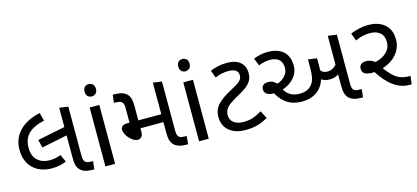

<svg xmlns="http://www.w3.org/2000/svg" viewBox="-61 -1207 3662 1687"><g transform="rotate(-15 1770.0 -363.5)"><path d="M279 -105Q208 -105 155 -133Q102 -161 73 -213Q44 -265 44 -337Q44 -404 74 -457.5Q104 -511 161 -548Q218 -585 299 -603L319 -528Q226 -509 176 -462.5Q126 -416 126 -333Q126 -255 169 -217Q212 -179 276 -179Q308 -179 333 -184Q358 -189 380 -199L411 -132Q384 -119 350.5 -112Q317 -105 279 -105ZM244 -304 226 -377 493 -431V-355ZM625 0Q590 0 559.5 -7.5Q529 -15 508 -37Q489 -57 483 -81.5Q477 -106 477 -148V-603L557 -592V-152Q557 -125 560 -112.5Q563 -100 569 -92Q580 -78 601 -75.5Q622 -73 643 -73L635 0Z M824 -536V0H736V-536ZM781 -737Q801 -737 816.5 -723.5Q832 -710 832 -681Q832 -653 816.5 -639Q801 -625 781 -625Q759 -625 744 -639Q729 -653 729 -681Q729 -710 744 -723.5Q759 -737 781 -737Z M1477 0Q1434 0 1405.5 -9.5Q1377 -19 1360 -37Q1344 -54 1336.5 -79Q1329 -104 1329 -148V-603L1409 -592V-152Q1409 -125 1412 -112.5Q1415 -100 1421 -92Q1432 -78 1453.5 -75.5Q1475 -73 1495 -73L1488 0ZM1075 -152Q1055 -152 1035 -163.5Q1015 -175 998 -193.5Q981 -212 970.5 -233.5Q960 -255 960 -274Q960 -291 973 -303.5Q986 -316 1016 -316H1341V-244H1120V-215Q1120 -181 1106 -166.5Q1092 -152 1075 -152ZM1040 -300V-440Q1040 -468 1037 -480Q1034 -492 1028 -500Q1018 -514 996 -517Q974 -520 953 -520L961 -592H972Q1015 -592 1043.5 -583Q1072 -574 1089 -556Q1100 -545 1107 -530Q1114 -515 1117 -494.5Q1120 -474 1120 -444V-300Z M1676 -536V0H1588V-536ZM1633 -737Q1653 -737 1668.5 -723.5Q1684 -710 1684 -681Q1684 -653 1668.5 -639Q1653 -625 1633 -625Q1611 -625 1596 -639Q1581 -653 1581 -681Q1581 -710 1596 -723.5Q1611 -737 1633 -737Z M2010 10Q1946 10 1900.5 -11.5Q1855 -33 1831 -71.5Q1807 -110 1807 -162Q1807 -230 1850 -274.5Q1893 -319 1969 -359Q2010 -381 2035.5 -397Q2061 -413 2072.5 -429Q2084 -445 2084 -467Q2084 -501 2060 -515.5Q2036 -530 1998 -530Q1963 -530 1933.5 -524Q1904 -518 1874 -504L1849 -572Q1882 -586 1919.5 -594.5Q1957 -603 2000 -603Q2056 -603 2092 -586Q2128 -569 2146 -538.5Q2164 -508 2164 -469Q2164 -427 2147 -398.5Q2130 -370 2101.5 -348.5Q2073 -327 2036 -307Q1981 -277 1949 -254.5Q1917 -232 1903.5 -209Q1890 -186 1890 -154Q1890 -114 1922 -88.5Q1954 -63 2012 -63Q2060 -63 2099 -76.5Q2138 -90 2178 -115L2215 -44Q2168 -18 2121.5 -4Q2075 10 2010 10Z M2555 -103Q2509 -103 2468 -116Q2427 -129 2392 -160.5Q2357 -192 2329 -245L2350 -303Q2406 -311 2445 -345.5Q2484 -380 2484 -430Q2484 -478 2456.5 -504Q2429 -530 2370 -530Q2348 -530 2320.5 -524.5Q2293 -519 2270 -508L2243 -576Q2267 -587 2302 -595Q2337 -603 2373 -603Q2434 -603 2476.5 -582.5Q2519 -562 2541.5 -523Q2564 -484 2564 -428Q2564 -373 2531.5 -329.5Q2499 -286 2446 -261.5Q2393 -237 2329 -237Q2302 -237 2284 -244Q2266 -251 2256.5 -264.5Q2247 -278 2247 -297Q2247 -317 2261.5 -331.5Q2276 -346 2306 -346Q2337 -346 2357 -333.5Q2377 -321 2399 -295L2413 -256Q2431 -217 2467 -196Q2503 -175 2549 -175Q2587 -175 2614 -186Q2641 -197 2658 -216Q2683 -244 2690.5 -280Q2698 -316 2698 -371V-447L2778 -437V-349Q2778 -267 2749.5 -212Q2721 -157 2670.5 -130Q2620 -103 2555 -103ZM2836 -228Q2811 -228 2787 -237Q2763 -246 2743 -269Q2723 -292 2709 -333L2767 -356Q2775 -324 2793 -312Q2811 -300 2835 -300Q2871 -300 2897 -319.5Q2923 -339 2945 -373L2962 -291Q2937 -261 2908.5 -244.5Q2880 -228 2836 -228ZM3068 0Q3025 0 2996.5 -9.5Q2968 -19 2951 -37Q2935 -54 2927.5 -79Q2920 -104 2920 -148V-603L3000 -592V-152Q3000 -125 3003 -112.5Q3006 -100 3012 -92Q3023 -78 3044.5 -75.5Q3066 -73 3087 -73L3079 0Z M3507 0Q3452 0 3407.5 -20.5Q3363 -41 3327.5 -74Q3292 -107 3263.5 -146.5Q3235 -186 3211 -225L3219 -265Q3264 -268 3307.5 -285Q3351 -302 3379.5 -335Q3408 -368 3408 -417Q3408 -473 3374 -501.5Q3340 -530 3284 -530Q3248 -530 3216.5 -523Q3185 -516 3150 -499L3124 -568Q3161 -584 3202.5 -593.5Q3244 -603 3286 -603Q3347 -603 3393 -582Q3439 -561 3465 -520Q3491 -479 3491 -418Q3491 -364 3467.5 -321.5Q3444 -279 3404 -249Q3364 -219 3315 -203.5Q3266 -188 3216 -188Q3170 -188 3147 -202Q3124 -216 3124 -249Q3124 -274 3141 -287.5Q3158 -301 3185 -301Q3211 -301 3236 -290Q3261 -279 3294 -246H3281Q3328 -178 3364.5 -140.5Q3401 -103 3437 -89Q3473 -75 3517 -75H3531L3522 0Z"/></g></svg>

Font: guzrati25
Style: Book
Weight: 400
Designer: Jelle Bosma - Monotype Design Team, Universal Thirst
Foundry: Monotype Imaging Inc.
Version: Version 2.106